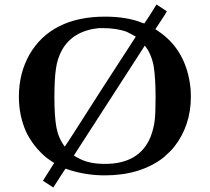

<svg xmlns="http://www.w3.org/2000/svg" viewBox="-20 -770 934 854"><path d="M171 34 221 -45 220 -46Q218 -46 186 -69Q127 -119 96 -184Q64 -256 64 -340Q64 -445 112 -529Q160 -611 243 -653Q328 -696 447 -696Q545 -696 614 -668Q615 -667 618 -667L621 -666H622Q626 -672 630.5 -678.5Q635 -685 641 -694Q647 -703 650 -708L676 -750L722 -720Q722 -716 671 -640L683 -632Q802 -553 825 -397Q829 -374 829 -340Q829 -212 755 -117Q738 -96 707 -69Q604 10 446 10Q366 10 292 -13Q276 -18 273 -20Q270 -20 244 22L217 64ZM436 -645H420Q304 -633 256 -548Q235 -510 229 -465Q222 -422 222 -337Q222 -251 231 -203Q240 -155 268 -118Q270 -118 426 -363L584 -607L568 -616Q550 -625 545 -628Q500 -645 436 -645ZM663 -479Q652 -533 624 -567Q310 -80 309 -79Q309 -76 336 -63Q379 -41 447 -41Q601 -41 650 -162Q663 -196 668 -233Q672 -265 672 -337Q672 -426 663 -479Z"/></svg>

Font: KaTeX_Main
Style: Bold
Weight: 700
Version: Version